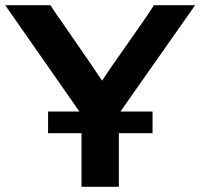

<svg xmlns="http://www.w3.org/2000/svg" viewBox="-28 -715 769 735"><path d="M-8 -695H165L199 -644V-645Q354 -421 363 -406Q384 -440 462 -550Q540 -660 561 -695H719L433 -288H556V-205H427V0H284V-205H156V-288H276Z"/></svg>

Font: Coval
Style: ExtraBold
Weight: 800
Foundry: Context Ltd
Version: Version 001.000